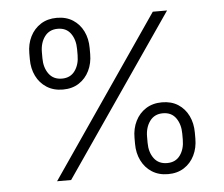

<svg xmlns="http://www.w3.org/2000/svg" viewBox="-53 -798 1017 870"><g transform="rotate(-5 456.0 -363.0)"><path d="M235.8 -411.6Q193.4 -411.6 162.4 -431.4Q131.3 -451.2 114.7 -485.1Q98.1 -519 98.1 -561V-588.4Q98.1 -630.9 115 -664.6Q131.8 -698.2 162.6 -718Q193.4 -737.8 235.8 -737.8Q278.8 -737.8 309.3 -718Q339.8 -698.2 356.2 -664.6Q372.6 -630.9 372.6 -588.4V-561Q372.6 -519 356 -485.1Q339.4 -451.2 308.8 -431.4Q278.3 -411.6 235.8 -411.6ZM235.8 -461.4Q274.4 -461.4 294.9 -490Q315.4 -518.6 315.4 -561V-588.4Q315.4 -630.9 295.2 -659.4Q274.9 -688 235.8 -688Q197.3 -688 176.3 -659.4Q155.3 -630.9 155.3 -588.4V-561Q155.3 -518.6 176 -490Q196.8 -461.4 235.8 -461.4ZM677.2 11.7Q634.8 11.7 604 -8.1Q573.2 -27.8 556.4 -61.8Q539.6 -95.7 539.6 -137.7V-165.5Q539.6 -207.5 556.4 -241.5Q573.2 -275.4 604.2 -295.2Q635.3 -314.9 677.2 -314.9Q720.2 -314.9 750.7 -295.2Q781.2 -275.4 797.6 -241.5Q814 -207.5 814 -165.5V-137.7Q814 -95.7 797.4 -61.8Q780.8 -27.8 750.2 -8.1Q719.7 11.7 677.2 11.7ZM677.2 -38.6Q715.8 -38.6 736.3 -66.9Q756.8 -95.2 756.8 -137.7V-165.5Q756.8 -207.5 736.6 -236.3Q716.3 -265.1 677.2 -265.1Q638.7 -265.1 617.7 -236.3Q596.7 -207.5 596.7 -165.5V-137.7Q596.7 -95.2 617.4 -66.9Q638.2 -38.6 677.2 -38.6ZM172.9 0 671.9 -727.5H736.8L236.8 0Z"/></g></svg>

Font: Inter 18pt Light
Style: Regular
Weight: 300
Designer: Rasmus Andersson
Foundry: rsms
Version: Version 4.001;git-66647c0bb